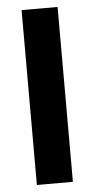

<svg xmlns="http://www.w3.org/2000/svg" viewBox="-51 -712 366 744"><g transform="rotate(-5 132.0 -340.0)"><path d="M62 0V-680.2H202.1V0Z"/></g></svg>

Font: TASA Orbiter Text
Style: Bold
Weight: 700
Designer: Weizhong Zhang
Version: Version 1.000;Glyphs 3.1.2 (3151)